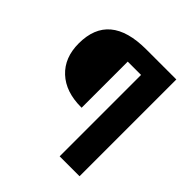

<svg xmlns="http://www.w3.org/2000/svg" viewBox="-188 -847 989 989"><g transform="rotate(45 307.0 -352.5)"><path d="M297 -593V-257H293Q181 -257 116.5 -317Q52 -377 52 -481Q52 -593 119 -649Q186 -705 320 -705H539V0H394V-593Z"/></g></svg>

Font: Intel One Mono
Style: Bold
Weight: 700
Monospace: yes
Designer: Fred Shallcrass
Foundry: Frere-Jones Type LLC
Version: Version 1.400;hotconv 1.1.0;makeotfexe 2.6.0;FJTRelease1.4